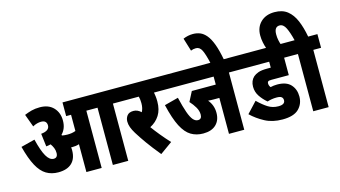

<svg xmlns="http://www.w3.org/2000/svg" viewBox="-97 -1252 2878 1626"><g transform="rotate(-15 1342.0 -439.5)"><path d="M423 -209Q423 -137 382 -98Q341 -59 263 -59Q204 -59 158.5 -86Q113 -113 78.5 -176.5Q44 -240 16 -348L138 -379Q163 -276 191 -228Q219 -180 254 -180Q273 -180 281.5 -191.5Q290 -203 290 -220Q290 -246 281.5 -266.5Q273 -287 260 -305Q241 -300 220 -298L206 -412Q280 -419 280 -466Q280 -487 268 -499Q256 -511 230 -511Q214 -511 195 -506Q176 -501 157 -490L116 -602Q147 -615 179 -623.5Q211 -632 252 -632Q328 -632 370.5 -587.5Q413 -543 413 -473Q413 -436 401.5 -407.5Q390 -379 369 -358Q372 -355 374 -352Q397 -348 420 -348Q439 -348 456 -350.5Q473 -353 492 -360V-502H449V-622H927V-502H859V0H724V-502H626V0H492V-244Q477 -239 462 -237Q447 -235 432 -235Q427 -235 422 -236Q423 -223 423 -209Z M1251 -60 1144 17Q1084 -56 1044 -112Q1004 -168 975 -215Q956 -246 946.5 -272Q937 -298 937 -323Q937 -352 954 -374.5Q971 -397 1010 -397Q1046 -397 1076 -368Q1093 -398 1093 -443Q1093 -476 1086 -502H915V-622H1279V-502H1219Q1222 -487 1224.5 -467Q1227 -447 1227 -422Q1227 -350 1196.5 -302Q1166 -254 1113 -227Q1139 -191 1175.5 -146.5Q1212 -102 1251 -60Z M1876 -502V0H1742V-315H1692Q1682 -315 1669.5 -315.5Q1657 -316 1644 -317Q1686 -267 1686 -200Q1686 -135 1646.5 -97Q1607 -59 1534 -59Q1474 -59 1427.5 -86.5Q1381 -114 1345.5 -182.5Q1310 -251 1281 -375L1403 -407Q1423 -323 1440.5 -273.5Q1458 -224 1477 -202Q1496 -180 1519 -180Q1553 -180 1553 -220Q1553 -253 1534 -285.5Q1515 -318 1488 -347L1532 -432H1742V-502H1267V-622H1945V-502Z M1747 -615Q1728 -699 1710 -736Q1692 -773 1659 -773Q1635 -773 1614 -764L1579 -878Q1621 -896 1665 -896Q1698 -896 1727 -884.5Q1756 -873 1781.5 -842.5Q1807 -812 1827.5 -757Q1848 -702 1864 -615Z M2211 -193Q2188 -193 2167.5 -189.5Q2147 -186 2129 -180Q2093 -210 2067.5 -248Q2042 -286 2042 -332Q2042 -385 2076 -416Q2092 -430 2119 -440Q2146 -450 2200 -450H2229V-502H1933V-622H2437V-502H2360V-349H2209Q2194 -349 2187.5 -347.5Q2181 -346 2177 -342Q2172 -337 2172 -327Q2172 -317 2175 -308.5Q2178 -300 2185 -291Q2212 -298 2244 -298Q2324 -298 2362 -256.5Q2400 -215 2400 -152Q2400 -87 2356 -43.5Q2312 0 2213 0Q2125 0 2059.5 -35Q1994 -70 1944 -118L2032 -212Q2078 -167 2118 -142Q2158 -117 2208 -117Q2266 -117 2266 -155Q2266 -173 2254 -183Q2242 -193 2211 -193Z M2236 -615Q2226 -642 2219.5 -673.5Q2213 -705 2213 -736Q2213 -808 2258.5 -852Q2304 -896 2380 -896Q2449 -896 2492.5 -861.5Q2536 -827 2562 -765.5Q2588 -704 2603 -622H2684V-502H2616V0H2481V-502H2425V-622H2484Q2467 -692 2446.5 -734Q2426 -776 2393 -776Q2346 -776 2346 -709Q2346 -682 2351 -658.5Q2356 -635 2363 -615Z"/></g></svg>

Font: Noto Sans ExtraCondensed ExtraBold
Style: Italic
Weight: 800
Width: 2
Italic angle: -12°
Designer: Monotype Design Team
Foundry: Monotype Imaging Inc.
Version: Version 2.013; ttfautohint (v1.8.4.7-5d5b)